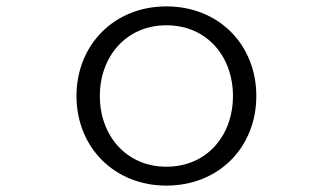

<svg xmlns="http://www.w3.org/2000/svg" viewBox="-20 -533 1040 600"><path d="M781 -233C781 -393 664 -513 500 -513C337 -513 219 -393 219 -233C219 -73 337 47 500 47C664 47 781 -73 781 -233ZM500 -12C374 -12 292 -110 292 -233C292 -356 374 -454 500 -454C627 -454 708 -356 708 -233C708 -110 627 -12 500 -12Z"/></svg>

Font: LINE Seed JP_OTF Regular
Style: Regular
Weight: 400
Designer: LY Corporation & Fontrix & Fontworks
Version: Version 1.002